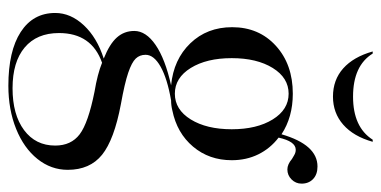

<svg xmlns="http://www.w3.org/2000/svg" viewBox="-246 -419 911 459"><g transform="rotate(90 209.5 -189.5)"><path d="M309 -400Q335 -380 349 -351.5Q363 -323 363 -288Q363 -234 330.5 -195.5Q298 -157 244 -146Q232 -143 220 -143Q168 -134 139.5 -118Q111 -102 111 -82Q111 -68 120 -58.5Q129 -49 154 -40.5Q179 -32 229 -23Q314 -7 350 22Q386 51 386 104Q386 144 360 176.5Q334 209 288 227.5Q242 246 185 246Q102 246 56.5 216.5Q11 187 11 134Q11 97 40.5 65.5Q70 34 120 18Q85 4 69.5 -13.5Q54 -31 54 -55Q54 -83 87.5 -106Q121 -129 184 -143Q122 -149 83.5 -189Q45 -229 45 -289Q45 -353 89.5 -393.5Q134 -434 204 -434Q260 -434 301 -407Q326 -493 378 -493Q397 -493 408 -482.5Q419 -472 419 -455Q419 -441 409 -431Q399 -421 385 -421Q373 -421 360 -432Q358 -433 351.5 -437Q345 -441 338 -441Q318 -441 309 -400ZM289 -288Q289 -348 265.5 -386Q242 -424 204 -424Q166 -424 142.5 -386Q119 -348 119 -288Q119 -228 142.5 -190Q166 -152 204 -152Q242 -152 265.5 -190Q289 -228 289 -288ZM199 40Q157 33 130 22Q59 47 59 125Q59 178 93.5 207Q128 236 191 236Q254 236 291 208.5Q328 181 328 134Q328 96 301 75.5Q274 55 199 40ZM319 -625H314Q284 -578 211 -578Q137 -578 108 -625H103Q116 -579 143.5 -554.5Q171 -530 211 -530Q250 -530 278 -554.5Q306 -579 319 -625Z"/></g></svg>

Font: Libre Caslon Display
Style: Regular
Weight: 400
Designer: Pablo Impallari, Rodrigo Fuenzalida
Foundry: Pablo Impallari, Rodrigo Fuenzalida
Version: Version 1.100; ttfautohint (v1.6) -l 8 -r 50 -G 200 -x 14 -D